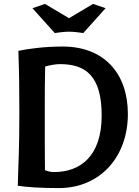

<svg xmlns="http://www.w3.org/2000/svg" viewBox="-20 -950 711 982"><path d="M74 -690C78 -582 79 -481 79 -379C79 -174 74 -128 71 0C115 7 188 12 280 12C493 12 634 -148 634 -367C634 -576 511 -712 301 -712C208 -712 127 -701 74 -690ZM287 -622C419 -622 500 -561 500 -359C500 -152 392 -70 256 -70C241 -70 225 -73 210 -80C209 -156 209 -238 209 -356C209 -470 209 -546 211 -610C238 -617 264 -622 287 -622ZM260 -781C274 -783 309 -788 333 -788C357 -788 392 -783 406 -781L520 -908L456 -930L333 -857L210 -930L146 -908Z"/></svg>

Font: CantoraOne
Style: Regular
Weight: 400
Designer: Pablo Impallari, Rodrigo Fuenzalida
Foundry: Pablo Impallari
Version: Version 1.001